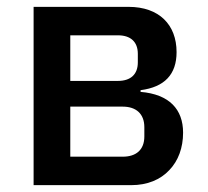

<svg xmlns="http://www.w3.org/2000/svg" viewBox="-20 -540 606 560"><path d="M78 -520H355C444 -520 495 -468 495 -388C495 -323 460 -286 390 -277V-272C474 -265 514 -221 514 -153C514 -109 500 -71 474 -44C448 -16 410 0 363 0H78ZM338 -83C377 -83 401 -103 401 -142V-169C401 -208 377 -229 338 -229H185V-83ZM324 -304C361 -304 382 -323 382 -358V-383C382 -418 361 -437 324 -437H185V-304Z"/></svg>

Font: Plexus Sans Medium
Style: Regular
Weight: 500
Version: Version 2.001;PS 002.001;hotconv 1.0.70;makeotf.lib2.5.58329